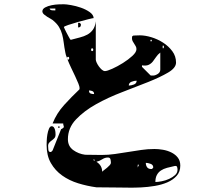

<svg xmlns="http://www.w3.org/2000/svg" viewBox="-20 -827 1040 902"><path d="M430 -547Q430 -542 434 -533Q438 -524 444.5 -515Q451 -506 458.5 -499.5Q466 -493 473 -493Q483 -493 507.5 -504Q532 -515 557.5 -531Q583 -547 602 -564.5Q621 -582 621 -596Q621 -604 617.5 -610Q614 -616 610.5 -621.5Q607 -627 603.5 -633Q600 -639 600 -647Q600 -651 600.5 -654.5Q601 -658 607 -660L637 -661Q662 -661 691.5 -652Q721 -643 746.5 -626.5Q772 -610 789.5 -586.5Q807 -563 807 -533Q807 -508 769.5 -486Q732 -464 675.5 -441.5Q619 -419 553.5 -394Q488 -369 431.5 -337.5Q375 -306 337 -266Q299 -226 299 -173Q299 -140 324 -122Q349 -104 380 -100L457 -99Q489 -99 520 -103.5Q551 -108 582 -113Q613 -118 643.5 -122.5Q674 -127 706 -127Q724 -127 745 -123.5Q766 -120 784.5 -111Q803 -102 815 -87Q827 -72 827 -49Q827 -20 810 -1Q793 18 766.5 29.5Q740 41 707 46.5Q674 52 642.5 53.5Q611 55 583.5 54.5Q556 54 540 54L433 53Q389 47 347 34Q305 21 272 -2.5Q239 -26 219 -61Q199 -96 199 -146Q199 -151 199.5 -165.5Q200 -180 202.5 -195Q205 -210 210 -222Q215 -234 223 -234Q229 -234 232.5 -229.5Q236 -225 238 -218.5Q240 -212 240.5 -205.5Q241 -199 241 -195Q241 -184 235.5 -178Q230 -172 223.5 -167.5Q217 -163 211.5 -157Q206 -151 206 -141Q206 -137 207 -125Q208 -113 216 -113H220L227 -120L267 -220Q275 -224 277.5 -226.5Q280 -229 280 -231.5Q280 -234 278.5 -237.5Q277 -241 277 -247H227Q246 -295 281.5 -334Q317 -373 353 -407Q354 -409 354 -413Q354 -420 348 -435Q342 -450 333 -469Q324 -488 314 -509Q304 -530 297 -548Q298 -547 300 -547Q305 -547 305 -553.5Q305 -560 300 -560Q295 -560 295 -554Q288 -571 287 -580Q282 -605 279.5 -626Q277 -647 272 -665.5Q267 -684 257 -700.5Q247 -717 227 -733Q225 -735 217.5 -739Q210 -743 202 -748Q194 -753 187 -759Q180 -765 179 -773Q179 -785 192 -792Q205 -799 222.5 -802.5Q240 -806 256.5 -806.5Q273 -807 280 -807Q291 -807 314 -803Q337 -799 360 -791Q383 -783 401 -770.5Q419 -758 420 -742Q416 -742 394 -736.5Q372 -731 347 -724Q322 -717 301.5 -710Q281 -703 280 -700Q281 -697 284.5 -689.5Q288 -682 292.5 -673.5Q297 -665 301 -657.5Q305 -650 307 -647Q309 -641 313 -640Q335 -646 355 -651Q375 -656 390.5 -664.5Q406 -673 416.5 -687.5Q427 -702 430 -727ZM240 -787H213Q215 -779 226 -778.5Q237 -778 240 -778ZM353 -720Q358 -718 360 -713V-710Q360 -698 347 -698V-720ZM687 -633H693V-640H687ZM747 -613Q744 -615 744 -606.5Q744 -598 747 -600Q750 -602 750 -607Q750 -612 747 -613ZM413 -600Q408 -600 408 -593.5Q408 -587 413 -587Q418 -587 418 -593.5Q418 -600 413 -600ZM647 -513 687 -473Q688 -472 691 -472H699Q709 -472 721 -479.5Q733 -487 733 -500V-580Q721 -571 713.5 -559.5Q706 -548 698 -538Q690 -528 678.5 -522.5Q667 -517 647 -520ZM297 -548Q295 -549 295 -554Q295 -552 297 -548ZM622 -448Q611 -448 598 -443Q585 -438 585 -425Q596 -425 609 -430Q622 -435 622 -448ZM422 -385Q422 -395 415 -398.5Q408 -402 398 -402Q398 -391 405 -388Q412 -385 422 -385ZM260 -233V-227H253V-233ZM460 -20Q462 -23 469 -28Q476 -33 483 -39Q490 -45 495.5 -51Q501 -57 501 -62Q501 -70 499 -78.5Q497 -87 487 -87Q473 -87 460 -78.5Q447 -70 433 -67Q460 -50 460 -20ZM427 -73 420 -80V-73ZM693 -33Q695 -34 697.5 -36.5Q700 -39 700 -40Q700 -53 687 -57.5Q674 -62 665 -62Q665 -50 671 -41.5Q677 -33 690 -33ZM633 -53H627V-40ZM710 28Q722 28 740 24.5Q758 21 774.5 13.5Q791 6 802.5 -4.5Q814 -15 814 -30Q814 -36 812 -42.5Q810 -49 800 -47Q781 -43 764.5 -38.5Q748 -34 736 -26Q724 -18 717 -5Q710 8 710 28Z"/></svg>

Font: Genkaimincho
Style: Regular
Weight: 800
Designer: Dr. Ken Lunde (project architect, glyph set definition & overall production); Masataka HATTORI \u670D \u90E8 \u6B63 \u8C
Foundry: Adobe Systems Incorporated
Version: Version 1.00